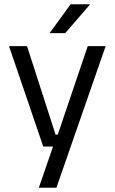

<svg xmlns="http://www.w3.org/2000/svg" viewBox="-20 -703 534 895"><path d="M285.5 -75.5 243 -57 389 -488H472.5L243 172H161L238 -51L273.5 -20H181.5L22 -488H106L239 -75.5ZM309 -683H399V-681.5L284 -548.5H212V-549.5Z"/></svg>

Font: Anek Bangla
Style: Regular
Weight: 400
Designer: Sulekha Rajkumar (Bangla), Yesha Goshar (Latin)
Foundry: Ek Type
Version: Version 1.003